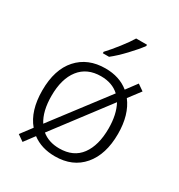

<svg xmlns="http://www.w3.org/2000/svg" viewBox="-186 -890 972 1044"><g transform="rotate(30 300.0 -368.0)"><path d="M482 -460Q538 -387 538 -267Q538 -138 475 -64Q412 10 301 10Q216 10 158 -34L110 30L71 3L124 -67Q63 -139 63 -267Q63 -398 127.5 -470Q192 -542 302 -542Q390 -542 449 -494L499 -561L538 -534ZM158 -112 417 -452Q373 -493 302 -493Q215 -493 168 -433Q121 -373 121 -266Q121 -170 158 -112ZM447 -414 190 -75Q234 -39 300 -39Q389 -39 434 -100Q479 -161 479 -267Q479 -355 447 -414ZM247 -615Q276 -646 310.5 -690Q345 -734 364 -766H432V-758Q408 -725 365 -679.5Q322 -634 286 -606H247Z"/></g></svg>

Font: Noto Sans Mono UI Light
Style: Regular
Weight: 300
Monospace: yes
Designer: Monotype Design team
Foundry: Monotype Imaging Inc.
Version: Version 1.000